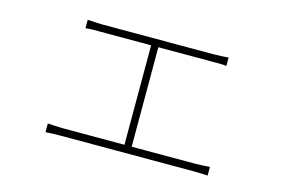

<svg xmlns="http://www.w3.org/2000/svg" viewBox="-69 -638 1139 770"><g transform="rotate(15 500.0 -252.5)"><path d="M211 -492Q227 -491 244.5 -490Q262 -489 269 -489H733Q752 -489 767.5 -490Q783 -491 796 -492V-457Q783 -459 766.5 -459Q750 -459 733 -459H270Q263 -459 244.5 -459Q226 -459 211 -457ZM483 -30V-470H513V-30ZM164 -49Q180 -48 195.5 -47Q211 -46 225 -46H779Q794 -46 808.5 -47Q823 -48 837 -49V-13Q823 -14 806.5 -14.5Q790 -15 779 -15H225Q211 -15 196 -14.5Q181 -14 164 -13Z"/></g></svg>

Font: Noto Sans KR Thin
Style: Regular
Weight: 100
Designer: Ryoko NISHIZUKA 西塚涼子 (kana, bopomofo & ideographs); Paul D. Hunt (Latin, Greek & Cyrillic); Sandoll Communications 산돌커뮤니
Foundry: Adobe
Version: Version 2.004-H2;hotconv 1.0.118;makeotfexe 2.5.65603